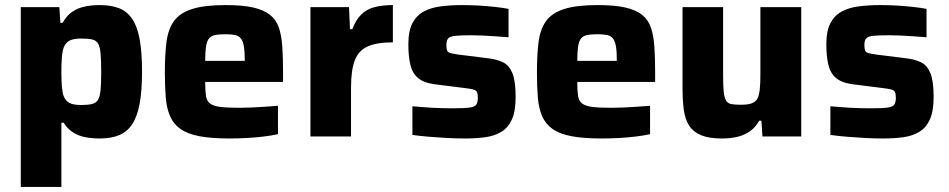

<svg xmlns="http://www.w3.org/2000/svg" viewBox="-20 -538 3740 757"><path d="M62 199V-510H214L218 -448H227Q243 -477 265.5 -492Q288 -507 316 -512.5Q344 -518 372 -518Q417 -518 448.5 -506Q480 -494 500.5 -464.5Q521 -435 530.5 -384Q540 -333 540 -256Q540 -180 530.5 -129Q521 -78 501 -48Q481 -18 449.5 -5Q418 8 373 8Q344 8 317 3Q290 -2 268.5 -15.5Q247 -29 231 -54H222V199ZM300 -124Q327 -124 343 -128Q359 -132 366.5 -144.5Q374 -157 376.5 -183Q379 -209 379 -255Q379 -301 376.5 -327.5Q374 -354 366.5 -366.5Q359 -379 343 -382.5Q327 -386 300 -386Q271 -386 255.5 -378.5Q240 -371 232 -353Q226 -337 224 -312.5Q222 -288 222 -255Q222 -221 224 -197Q226 -173 231 -159Q239 -139 255 -131.5Q271 -124 300 -124Z M885 8Q813 8 766 -1Q719 -10 691.5 -29.5Q664 -49 650.5 -80Q637 -111 633.5 -154Q630 -197 630 -254Q630 -323 636.5 -373Q643 -423 666 -455Q689 -487 737.5 -502.5Q786 -518 869 -518Q936 -518 978 -508.5Q1020 -499 1044.5 -479.5Q1069 -460 1079.5 -429Q1090 -398 1093 -354.5Q1096 -311 1096 -254V-215H789Q789 -181 792 -160.5Q795 -140 808 -130Q821 -120 848 -116.5Q875 -113 923 -113Q942 -113 968 -114Q994 -115 1022.5 -117Q1051 -119 1076 -121V-9Q1054 -4 1022.5 0Q991 4 955 6Q919 8 885 8ZM945 -282V-298Q945 -334 941.5 -355Q938 -376 929.5 -386.5Q921 -397 906 -400Q891 -403 868 -403Q842 -403 826.5 -399.5Q811 -396 803 -385Q795 -374 792 -353Q789 -332 789 -298H962Z M1204 0V-510H1356L1360 -423H1369Q1383 -460 1404.5 -481Q1426 -502 1457 -510Q1488 -518 1529 -518V-371Q1466 -371 1430 -355Q1394 -339 1379 -300.5Q1364 -262 1364 -193V0Z M1812 8Q1780 8 1742.5 6Q1705 4 1669.5 1Q1634 -2 1606 -6V-119Q1622 -118 1642.5 -116Q1663 -114 1685 -113Q1707 -112 1727.5 -111.5Q1748 -111 1765 -111Q1812 -111 1832.5 -114Q1853 -117 1858.5 -126.5Q1864 -136 1864 -152Q1864 -168 1860.5 -175Q1857 -182 1846.5 -185Q1836 -188 1811 -191L1692 -206Q1649 -212 1627 -231.5Q1605 -251 1597.5 -284.5Q1590 -318 1590 -363Q1590 -416 1606 -446.5Q1622 -477 1650.5 -492.5Q1679 -508 1718.5 -513Q1758 -518 1803 -518Q1835 -518 1869 -516Q1903 -514 1934 -510.5Q1965 -507 1985 -503V-391Q1960 -393 1932.5 -395Q1905 -397 1880 -398Q1855 -399 1838 -399Q1798 -399 1776.5 -397Q1755 -395 1747.5 -387Q1740 -379 1740 -361Q1740 -347 1742.5 -339.5Q1745 -332 1755 -329Q1765 -326 1786 -323L1906 -308Q1940 -304 1964 -292Q1988 -280 2000.5 -249Q2013 -218 2013 -156Q2013 -100 1998.5 -67.5Q1984 -35 1957 -18.5Q1930 -2 1893.5 3Q1857 8 1812 8Z M2352 8Q2280 8 2233 -1Q2186 -10 2158.5 -29.5Q2131 -49 2117.5 -80Q2104 -111 2100.5 -154Q2097 -197 2097 -254Q2097 -323 2103.5 -373Q2110 -423 2133 -455Q2156 -487 2204.5 -502.5Q2253 -518 2336 -518Q2403 -518 2445 -508.5Q2487 -499 2511.5 -479.5Q2536 -460 2546.5 -429Q2557 -398 2560 -354.5Q2563 -311 2563 -254V-215H2256Q2256 -181 2259 -160.5Q2262 -140 2275 -130Q2288 -120 2315 -116.5Q2342 -113 2390 -113Q2409 -113 2435 -114Q2461 -115 2489.5 -117Q2518 -119 2543 -121V-9Q2521 -4 2489.5 0Q2458 4 2422 6Q2386 8 2352 8ZM2412 -282V-298Q2412 -334 2408.5 -355Q2405 -376 2396.5 -386.5Q2388 -397 2373 -400Q2358 -403 2335 -403Q2309 -403 2293.5 -399.5Q2278 -396 2270 -385Q2262 -374 2259 -353Q2256 -332 2256 -298H2429Z M2826 8Q2775 8 2744 -5Q2713 -18 2697 -43Q2681 -68 2676 -105Q2671 -142 2671 -191V-510H2831V-240Q2831 -199 2833.5 -175.5Q2836 -152 2843 -141Q2850 -130 2864 -127.5Q2878 -125 2902 -125Q2928 -125 2943.5 -130.5Q2959 -136 2966 -149Q2973 -162 2975.5 -185.5Q2978 -209 2978 -244V-510H3139V0H2986L2982 -62H2973Q2959 -36 2937 -20.5Q2915 -5 2887 1.5Q2859 8 2826 8Z M3460 8Q3428 8 3390.5 6Q3353 4 3317.5 1Q3282 -2 3254 -6V-119Q3270 -118 3290.5 -116Q3311 -114 3333 -113Q3355 -112 3375.5 -111.5Q3396 -111 3413 -111Q3460 -111 3480.5 -114Q3501 -117 3506.5 -126.5Q3512 -136 3512 -152Q3512 -168 3508.5 -175Q3505 -182 3494.5 -185Q3484 -188 3459 -191L3340 -206Q3297 -212 3275 -231.5Q3253 -251 3245.5 -284.5Q3238 -318 3238 -363Q3238 -416 3254 -446.5Q3270 -477 3298.5 -492.5Q3327 -508 3366.5 -513Q3406 -518 3451 -518Q3483 -518 3517 -516Q3551 -514 3582 -510.5Q3613 -507 3633 -503V-391Q3608 -393 3580.5 -395Q3553 -397 3528 -398Q3503 -399 3486 -399Q3446 -399 3424.5 -397Q3403 -395 3395.5 -387Q3388 -379 3388 -361Q3388 -347 3390.5 -339.5Q3393 -332 3403 -329Q3413 -326 3434 -323L3554 -308Q3588 -304 3612 -292Q3636 -280 3648.5 -249Q3661 -218 3661 -156Q3661 -100 3646.5 -67.5Q3632 -35 3605 -18.5Q3578 -2 3541.5 3Q3505 8 3460 8Z"/></svg>

Font: Saira Thin
Style: Bold
Weight: 700
Version: Version 1.101